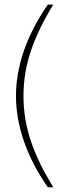

<svg xmlns="http://www.w3.org/2000/svg" viewBox="-20 -722 274 827"><path d="M48.8 -308.6Q48.8 -261.7 57.1 -213.6Q65.4 -165.5 82.3 -116Q99.1 -66.4 125 -16.1Q150.9 34.2 186 84.5H209.5Q178.7 34.7 155 -13.2Q131.3 -61 114.7 -109.4Q98.1 -157.7 89.6 -207Q81.1 -256.3 81.1 -308.6Q81.1 -360.8 89.6 -410.2Q98.1 -459.5 114.7 -507.6Q131.3 -555.7 155 -604Q178.7 -652.3 209.5 -702.1H186Q150.9 -651.4 125 -601.1Q99.1 -550.8 82.3 -501.5Q65.4 -452.1 57.1 -403.8Q48.8 -355.5 48.8 -308.6Z"/></svg>

Font: SaysetthaMai Thin
Style: Regular
Weight: 100
Designer: John M. Durdin
Foundry: Lao Script for Windows
Version: Version 1.101